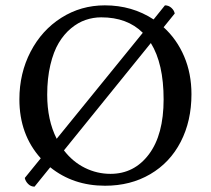

<svg xmlns="http://www.w3.org/2000/svg" viewBox="-20 -678 781 711"><path d="M107.9 13.2Q94.2 13.2 84.2 3.2Q74.2 -6.8 71.8 -19L130.9 -91.8Q51.8 -179.7 51.8 -310.1Q51.8 -406.7 93.3 -486.6Q134.8 -566.4 207.3 -612.3Q279.8 -658.2 368.2 -658.2Q469.2 -658.2 548.8 -606L590.8 -658.2Q604.5 -658.2 614.7 -648.9Q625 -639.6 627 -627.9L585.9 -577.1Q634.8 -532.7 661.9 -469.2Q689 -405.8 689 -329.1Q689 -230 649.2 -152.8Q609.4 -75.7 536.4 -33Q463.4 9.8 369.1 9.8Q251 9.8 166 -58.6ZM355 -613.8Q325.2 -613.8 297.1 -604.2Q269 -594.7 242.9 -573Q216.8 -551.3 197.5 -519Q178.2 -486.8 166.5 -437.5Q154.8 -388.2 154.8 -327.1Q154.8 -233.4 189.9 -164.1L508.8 -556.6Q451.2 -613.8 355 -613.8ZM538.6 -518.6 216.8 -121.1Q249.5 -78.6 294.4 -56.4Q339.4 -34.2 389.2 -34.2Q477.1 -34.2 531.5 -106.7Q585.9 -179.2 585.9 -310.1Q585.9 -442.4 538.6 -518.6Z"/></svg>

Font: Linux Biolinum G
Style: Regular
Weight: 400
Designer: Philipp H. Poll
Foundry: Philipp H. Poll
Version: Version 1.1.0 ; ttfautohint (v1.6)